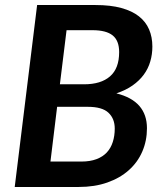

<svg xmlns="http://www.w3.org/2000/svg" viewBox="-20 -743 654 763"><path d="M38.5 0H293C335.3 0 373.2 -5.9 406.8 -17.8C440.2 -29.6 468.7 -45.9 492 -66.8C515.3 -87.6 533.2 -112.2 545.5 -140.8C557.8 -169.2 564 -200.2 564 -233.5C564 -269.2 554 -298.6 534 -321.8C514 -344.9 483.5 -361.7 442.5 -372C467.5 -380.3 489 -390.8 507 -403.5C525 -416.2 539.8 -430.5 551.5 -446.5C563.2 -462.5 571.8 -479.9 577.2 -498.8C582.8 -517.6 585.5 -537.3 585.5 -558C585.5 -583 581.2 -605.7 572.5 -626C563.8 -646.3 550.4 -663.7 532.2 -678C514.1 -692.3 490.8 -703.4 462.2 -711.2C433.8 -719.1 399.5 -723 359.5 -723H127.5ZM207 -318.5H329C367 -318.5 394.3 -310.7 411 -295C427.7 -279.3 436 -258.3 436 -232C436 -212.7 433.4 -194.9 428.2 -178.8C423.1 -162.6 415.2 -148.8 404.5 -137.2C393.8 -125.8 380.1 -116.8 363.2 -110.5C346.4 -104.2 326.5 -101 303.5 -101H180.5ZM218 -408 244.5 -623H347.5C383.8 -623 410.6 -616.1 427.8 -602.2C444.9 -588.4 453.5 -566.3 453.5 -536C453.5 -492.7 441.4 -460.5 417.2 -439.5C393.1 -418.5 358.7 -408 314 -408Z"/></svg>

Font: Lato
Style: Bold Italic
Weight: 700
Italic angle: -7°
Designer: Lukasz Dziedzic
Foundry: tyPoland Lukasz Dziedzic
Version: Version 2.007; 2014-02-27